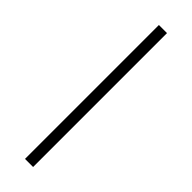

<svg xmlns="http://www.w3.org/2000/svg" viewBox="37 -183 436 436"><g transform="rotate(-45 255.0 35.0)"><path d="M40 48V22H470V48Z"/></g></svg>

Font: TypoPRO Source Serif Pro
Style: Regular
Weight: 200
Designer: Frank Grießhammer
Foundry: Adobe Systems Incorporated
Version: Version 1.017;PS (version unavailable);hotconv 1.0.79;makeot